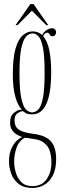

<svg xmlns="http://www.w3.org/2000/svg" viewBox="-20 -682 314 951"><path d="M140 249Q98 249 72.5 229Q47 209 35.8 178.5Q24.5 148 24.5 116.5Q24.5 72 43 40.5Q61.5 9 90 -3.5Q81.5 -5.5 67 -13.2Q52.5 -21 41.2 -35.8Q30 -50.5 30 -73.5Q30 -108.5 49.5 -123.5Q69 -138.5 81.5 -138.5Q83 -138.5 86 -138.5Q89 -138.5 89.5 -137.5Q68.5 -157.5 56 -202.5Q43.5 -247.5 43.5 -313.5Q43.5 -395 57 -441.5Q70.5 -488 93 -507.2Q115.5 -526.5 142 -526.5Q170 -526.5 189 -508Q195 -522 209.2 -532Q223.5 -542 237.5 -542Q247.5 -542 252.8 -536Q258 -530 258 -522Q258 -514.5 253.2 -508.5Q248.5 -502.5 240 -502.5Q229 -502.5 225.8 -511.2Q222.5 -520 212.5 -520Q207 -520 201.5 -514.8Q196 -509.5 194 -502.5Q215 -478.5 224.2 -433Q233.5 -387.5 233.5 -325.5Q233.5 -115.5 139 -115.5Q119 -115.5 108 -121.8Q97 -128 95.5 -130Q94.5 -131 90.5 -131Q81.5 -131 66.8 -121.2Q52 -111.5 52 -85.5Q52 -55 73 -40.2Q94 -25.5 145.5 -19Q204 -12 231 16.8Q258 45.5 258 106.5Q258 174.5 225 211.8Q192 249 140 249ZM139 -125.5Q156.5 -125.5 170.5 -140.5Q184.5 -155.5 192.8 -198Q201 -240.5 201 -323.5Q201 -402.5 193 -444Q185 -485.5 171.5 -501Q158 -516.5 141 -516.5Q124 -516.5 109.2 -501Q94.5 -485.5 85.5 -443Q76.5 -400.5 76.5 -320Q76.5 -238.5 85.2 -196.8Q94 -155 108.2 -140.2Q122.5 -125.5 139 -125.5ZM140 240Q187 240 210.8 205.8Q234.5 171.5 234.5 124.5Q234.5 64.5 211.5 38.2Q188.5 12 154.5 7.5Q128 3.5 119 2Q110 0.5 103.5 0Q73 17 61.5 51Q50 85 50 117.5Q50 144 58.2 172.5Q66.5 201 86.2 220.5Q106 240 140 240ZM57 -557.5 130.5 -662H146L219 -557.5H209L138 -629L67 -557.5Z"/></svg>

Font: Imbue 100pt Thin
Style: Regular
Weight: 100
Designer: Tyler Finck
Foundry: Etcetera Type Company
Version: Version 1.102; ttfautohint (v1.8.3)